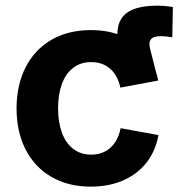

<svg xmlns="http://www.w3.org/2000/svg" viewBox="-20 -661 674 691"><path d="M39.6 -270.5Q39.6 -354.5 72 -418.5Q104.5 -482.4 165 -517.6Q225.6 -552.7 306.6 -552.7Q371.1 -552.7 422.4 -530.8Q473.6 -508.8 506.3 -467.8Q539.1 -426.8 549.3 -371.1L413.1 -345.7Q403.8 -389.2 376.7 -413.3Q349.6 -437.5 308.1 -437.5Q270 -437.5 243.2 -416.7Q216.3 -396 202.6 -358.4Q189 -320.8 189 -271Q189 -221.7 202.6 -184.1Q216.3 -146.5 243.2 -125.5Q270 -104.5 308.1 -104.5Q350.1 -104.5 377.7 -129.6Q405.3 -154.8 414.1 -199.7L550.3 -174.8Q540 -117.7 507.3 -75.9Q474.6 -34.2 423.1 -11.7Q371.6 10.7 306.6 10.7Q225.6 10.7 165 -24.4Q104.5 -59.6 72 -123.3Q39.6 -187 39.6 -270.5ZM545.9 -640.6Q571.8 -640.6 602.1 -635.7L600.1 -526.9Q577.6 -530.8 558.6 -530.8Q531.2 -530.8 522.5 -518.8Q513.7 -506.8 521.5 -480L549.3 -371.1L430.2 -365.2L408.7 -482.4Q390.6 -564.9 423.3 -602.8Q456.1 -640.6 545.9 -640.6Z"/></svg>

Font: Inter RS Variable
Style: Regular
Weight: 400
Designer: Rasmus Andersson (customised by Maria Ramos and Noel Pretorius)
Foundry: rsms
Version: Version 3.001;Glyphs 3.2.3 (3260)